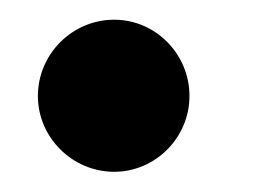

<svg xmlns="http://www.w3.org/2000/svg" viewBox="-20 -160 270 190"><path d="M17.5 -65C17.5 -24 51.5 10 93 10C134 10 167.5 -24 167.5 -65C167.5 -106.5 134 -140.5 93 -140.5C51.5 -140.5 17.5 -106.5 17.5 -65Z"/></svg>

Font: Bodoni* 96pt Medium
Style: Italic
Weight: 500
Italic angle: -13°
Version: Version 2.3